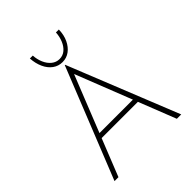

<svg xmlns="http://www.w3.org/2000/svg" viewBox="-251 -1066 1209 1209"><g transform="rotate(-45 353.5 -461.5)"><path d="M57 0 352 -738H355L651 0H612L344 -682L368 -693L92 0ZM190 -281H519L527 -249H183ZM356 -761Q320 -761 291.5 -781.5Q263 -802 246 -839Q229 -876 226 -923H252Q254 -887 267.5 -856Q281 -825 304 -806.5Q327 -788 356 -788Q386 -788 408 -806.5Q430 -825 443 -856Q456 -887 458 -923H484Q483 -875 465.5 -838.5Q448 -802 420 -781.5Q392 -761 356 -761Z"/></g></svg>

Font: Josefin Sans ExtraLight
Style: Regular
Weight: 250
Designer: Santiago Orozco
Foundry: Typemade
Version: Version 2.000